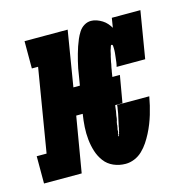

<svg xmlns="http://www.w3.org/2000/svg" viewBox="-115 -623 702 714"><g transform="rotate(-15 235.5 -265.5)"><path d="M285 -100Q285 -100 285 -100.5Q285 -101 285 -101Q285 -101 285 -101Q285 -101 285 -101Q285 -101 284.5 -101Q284 -101 284 -101Q284 -101 284 -101Q284 -101 284 -101Q284 -101 284.5 -101Q285 -101 285 -100ZM284 -99Q284 -99 284 -99Q284 -99 284 -99Q284 -99 284 -99Q284 -99 284 -99Q284 -99 284 -99Q284 -99 284 -99Q284 -99 284 -99Q284 -99 284 -99ZM284 -97Q284 -97 284 -97Q284 -97 284 -97Q284 -97 284 -97Q284 -97 284 -97Q284 -97 284 -97Q284 -97 284 -97Q284 -97 284 -97Q284 -97 284 -97Q284 -97 284 -97Q284 -97 284 -97Q284 -97 284 -97Q284 -97 284 -97ZM284 8Q259 8 237.5 -1.5Q216 -11 202.5 -29Q189 -47 182 -69Q175 -91 172.5 -115Q170 -139 171.5 -163.5Q173 -188 177 -213H152L116 0H-29V-105H9L62 -425H38V-530H204L169 -317H194L200 -353Q202 -367 204.5 -380.5Q207 -394 210.5 -407.5Q214 -421 217.5 -434Q221 -447 225.5 -460Q230 -473 235.5 -486Q241 -499 249 -511.5Q257 -524 269.5 -531.5Q282 -539 296 -539Q307 -539 318 -535Q329 -531 338.5 -525Q348 -519 355.5 -510.5Q363 -502 368 -493L374 -530H484L454 -349H344Q345 -353 346 -357.5Q347 -362 347.5 -366.5Q348 -371 348.5 -375Q349 -379 349.5 -383.5Q350 -388 350.5 -392.5Q351 -397 351.5 -401.5Q352 -406 352 -410Q352 -414 352 -418.5Q352 -423 351.5 -428Q351 -433 347 -433Q344 -433 343 -428.5Q342 -424 340.5 -420.5Q339 -417 338 -413.5Q337 -410 336.5 -406.5Q336 -403 335 -399.5Q334 -396 333 -392.5Q332 -389 331.5 -385.5Q331 -382 330 -378.5Q329 -375 328.5 -371.5Q328 -368 327.5 -364.5Q327 -361 326 -357.5Q325 -354 324.5 -350.5Q324 -347 323.5 -343.5Q323 -340 322 -336L319 -317H348L330 -213H302L301 -206Q300 -198 299 -190Q298 -182 296 -174Q296 -169 295 -164.5Q294 -160 293 -155Q292 -153 291.5 -151Q291 -149 291 -147Q290 -145 290 -142.5Q290 -140 290 -138Q290 -138 290 -138Q290 -138 290 -138Q290 -137 289.5 -135.5Q289 -134 289 -132Q289 -131 288.5 -129.5Q288 -128 288 -127Q288 -126 287.5 -125Q287 -124 287 -123Q287 -122 287 -121Q287 -120 287 -119Q287 -118 287 -117Q287 -116 287 -115Q287 -114 286.5 -113.5Q286 -113 286 -112Q286 -112 285.5 -111Q285 -110 285 -110Q285 -109 285 -108.5Q285 -108 285 -108Q285 -107 285 -107Q285 -107 285 -107Q286 -107 286 -106.5Q286 -106 286 -105Q286 -105 285.5 -104.5Q285 -104 285 -104Q284 -103 284 -103Q284 -103 284 -102Q284 -102 283.5 -101.5Q283 -101 283 -101Q283 -101 283 -101Q283 -101 283 -101Q283 -100 283 -99.5Q283 -99 284 -99Q284 -99 284 -99Q284 -99 284 -99Q284 -99 284 -99Q284 -99 284 -99Q284 -99 284 -99Q284 -99 284 -99Q284 -99 284 -99Q284 -99 284 -99Q284 -99 284 -99Q284 -99 284 -99Q284 -99 284 -98.5Q284 -98 284 -98Q284 -98 284 -98Q284 -98 284 -98Q284 -98 284 -98Q284 -98 284 -98Q284 -98 284 -98Q284 -98 284 -98Q284 -98 284 -98Q284 -98 284 -98Q284 -98 284 -97.5Q284 -97 284 -97Q284 -97 284 -97Q284 -97 284 -97Q284 -97 284 -97Q284 -97 284 -97Q284 -97 284 -97Q284 -97 284 -97Q284 -97 284 -97Q284 -97 284 -97Q284 -97 284 -97Q284 -97 284 -97Q284 -97 284 -97Q284 -97 284 -97Q284 -97 284 -97Q284 -97 284 -97Q284 -97 284 -97Q284 -97 284 -97Q285 -97 285 -97Q285 -97 285 -98Q285 -98 285 -98Q285 -98 285 -98Q285 -98 285 -98Q285 -98 285 -98Q285 -98 285 -98.5Q285 -99 285 -99Q285 -99 285 -99Q285 -99 285 -99Q285 -99 285 -99Q285 -99 285 -99Q285 -99 285 -99.5Q285 -100 285 -100Q285 -100 285 -100Q285 -100 285 -100Q285 -100 285 -100Q285 -100 285 -100Q285 -100 285 -100Q285 -100 285 -100Q285 -100 285 -100Q285 -100 285 -100Q286 -100 286 -100Q286 -100 286 -100Q286 -100 286 -100Q286 -100 286 -100Q286 -100 286 -100Q286 -100 286 -100Q286 -100 286 -100Q286 -100 286 -100Q286 -100 286.5 -100.5Q287 -101 287 -101Q287 -101 287 -101Q287 -101 287 -102Q287 -102 287 -102Q287 -102 287 -102Q287 -102 287 -102Q287 -102 287 -102Q287 -103 287.5 -103.5Q288 -104 288 -105Q288 -106 288.5 -106.5Q289 -107 289 -108Q289 -108 289 -108.5Q289 -109 289 -109Q289 -109 289 -109.5Q289 -110 289 -110Q289 -111 289.5 -112.5Q290 -114 291 -115Q291 -117 291.5 -118.5Q292 -120 292 -122Q293 -125 293.5 -127Q294 -129 294 -132Q296 -140 297.5 -148Q299 -156 301 -164Q303 -172 304.5 -180Q306 -188 307 -196Q308 -200 308.5 -204Q309 -208 309 -212H433Q430 -195 426 -178Q422 -161 417 -144.5Q412 -128 405.5 -111.5Q399 -95 390.5 -78.5Q382 -62 372 -47Q362 -32 348.5 -19Q335 -6 318 1Q301 8 284 8ZM284 -99Q284 -99 284 -99Q284 -99 284 -99Q284 -99 284 -99Q284 -99 284 -99Z"/></g></svg>

Font: Iosevka Slab Extrabold Oblique
Style: Regular
Weight: 800
Italic angle: -9°
Monospace: yes
Designer: Belleve Invis
Foundry: Belleve Invis
Version: Version 11.1.1; ttfautohint (v1.8.3)